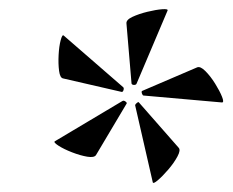

<svg xmlns="http://www.w3.org/2000/svg" viewBox="-20 -710 504 416"><path d="M188 -374Q184 -368 169 -370.5Q154 -373 136 -380Q118 -387 106.5 -394.5Q95 -402 99 -404L245 -491Q248 -493 252 -490Q256 -487 254 -485ZM311 -315 273 -481Q272 -483 276 -486.5Q280 -490 281 -488L367 -390Q372 -385 364.5 -371Q357 -357 344.5 -342.5Q332 -328 322 -319.5Q312 -311 311 -315ZM243 -511 117 -540Q110 -541 108 -556.5Q106 -572 107 -591Q108 -610 111.5 -623Q115 -636 118 -633L247 -521Q249 -519 247.5 -514.5Q246 -510 243 -511ZM461 -488 291 -503Q289 -503 287.5 -507.5Q286 -512 288 -513L407 -564Q414 -567 425 -556Q436 -545 446 -529Q456 -513 461 -500.5Q466 -488 461 -488ZM265 -529 254 -659Q253 -667 267 -673.5Q281 -680 299.5 -684.5Q318 -689 331.5 -690Q345 -691 343 -687L276 -529Q275 -526 270.5 -526Q266 -526 265 -529Z"/></svg>

Font: Cormorant Light Medium
Style: Italic
Weight: 500
Italic angle: -10°
Version: Version 4.000